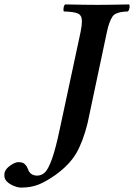

<svg xmlns="http://www.w3.org/2000/svg" viewBox="-111 -667 607 869"><path d="M373 -522.9 285.2 -108.9Q264.2 -24.9 234.1 26.6Q204.1 78.1 141.1 124Q99.1 153.8 64.2 168Q29.3 182.1 -15.1 182.1Q-35.2 182.1 -61 168.5Q-86.9 154.8 -90.8 133.8Q-92.3 122.1 -89.8 112.8Q-84.5 95.7 -63.2 81.3Q-42 66.9 -28.8 66.9Q-18.1 66.9 -10.5 69.1Q-2.9 71.3 2 76.7Q6.8 82 9.3 85.4Q11.7 88.9 14.9 96.9Q18.1 105 19 106.9Q30.8 127.9 58.1 127.9Q79.1 127 93.8 111.8Q108.4 96.7 124.8 50.8Q141.1 4.9 159.2 -81.1L253.9 -522.9Q259.8 -552.7 259.8 -570.8Q259.8 -597.2 242.4 -605.5Q225.1 -613.8 178.2 -615.2Q174.8 -620.6 176.8 -631.8Q178.7 -643.1 184.1 -647Q275.9 -645 331.1 -645Q379.4 -645 473.1 -647Q477.1 -641.6 474.9 -630.4Q472.7 -619.1 467.8 -615.2Q447.8 -614.3 436.8 -612.3Q425.8 -610.4 414.6 -605.5Q403.3 -600.6 397 -590.3Q390.6 -580.1 384.5 -564.2Q378.4 -548.3 373 -522.9Z"/></svg>

Font: Common Serif SemiBold
Style: Italic
Weight: 600
Italic angle: -12°
Designer: Philipp H. Poll, Khaled Hosny
Foundry: Stefan Peev, Context Ltd.
Version: Version 1.026